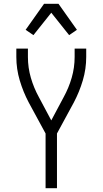

<svg xmlns="http://www.w3.org/2000/svg" viewBox="-20 -991 540 1011"><path d="M220 0V-288L131 -452Q102 -507 84 -567.5Q66 -628 66 -691V-735H127V-691Q127 -635 142.5 -581.5Q158 -528 185 -479L250 -357L315 -479Q342 -528 357.5 -581.5Q373 -635 373 -691V-735H434V-691Q434 -628 416 -567.5Q398 -507 369 -452L280 -288V0ZM156 -806 115 -834 212 -971H288L385 -834L344 -806L250 -924Z"/></svg>

Font: Iosevka Term Curly Light
Style: Regular
Weight: 300
Designer: Belleve Invis
Foundry: Belleve Invis
Version: Version 32.3.0